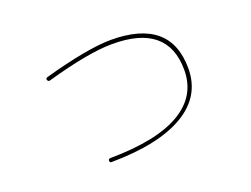

<svg xmlns="http://www.w3.org/2000/svg" viewBox="-88 -710 1176 901"><g transform="rotate(-20 500.0 -260.0)"><path d="M193.4 -449.2Q184.6 -445.3 179.7 -456.1Q176.8 -463.9 186.5 -467.8Q407.2 -529.3 524.4 -530.3Q822.3 -530.3 822.3 -280.3Q822.3 -141.6 695.8 -66.9Q569.3 7.8 333 9.8Q324.2 9.8 324.2 0Q324.2 -9.8 335 -9.8Q565.4 -11.7 683.6 -80.6Q801.8 -149.4 801.8 -280.3Q801.8 -510.7 524.4 -509.8Q407.2 -509.8 193.4 -449.2Z"/></g></svg>

Font: Rounded-X Mgen+ 1m thin
Style: Regular
Weight: 100
Designer: [Source Han Sans]
Ryoko NISHIZUKA  (kana & ideographs); Paul D. Hunt (Latin, Greek & Cyrillic); Wenlong ZHANG  (bopomofo
Version: Version 1.059.20150602